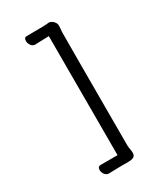

<svg xmlns="http://www.w3.org/2000/svg" viewBox="-226 -863 952 1109"><g transform="rotate(-30 250.0 -308.5)"><path d="M160.2 155.8Q143.1 155.8 132.6 141.8Q122.1 127.9 122.1 112.8Q122.1 88.9 142.1 88.9H254.9V-705.1Q181.2 -702.1 162.1 -702.1Q147 -702.1 136.5 -716.6Q126 -731 126 -746.1Q126 -769 144 -769Q281.2 -769 291 -772.9Q308.1 -772.9 322 -759Q335.9 -745.1 335.9 -730Q335.9 -713.9 333 -689Q332 -675.8 332 62Q332 80.1 335 94.5Q337.9 108.9 337.9 121.1Q337.9 138.2 326.4 146Q314.9 153.8 285.2 153.8H238.3Q210.9 154.8 189.5 154.8Q168 154.8 160.2 155.8Z"/></g></svg>

Font: LXGW WenKai Mono Screen
Style: Regular
Weight: 400
Monospace: yes
Designer: LXGW / Fontworks Inc.
Foundry: LXGW / Fontworks Inc.
Version: Version 1.330;April 28,2024